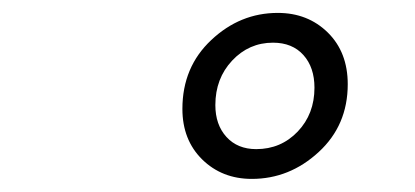

<svg xmlns="http://www.w3.org/2000/svg" viewBox="-20 -705 640 296"><path d="M368.2 -429.2Q322.3 -429.2 291.7 -459.2Q261.2 -489.3 261.2 -537.1Q261.2 -601.6 305.7 -643.3Q350.1 -685.1 408.2 -685.1Q454.6 -685.1 485.4 -654.8Q516.1 -624.5 516.1 -575.2Q516.1 -511.7 471.2 -470.5Q426.3 -429.2 368.2 -429.2ZM375 -475.1Q413.1 -475.1 439 -502.2Q464.8 -529.3 464.8 -569.8Q464.8 -601.1 447.8 -620.1Q430.7 -639.2 400.9 -639.2Q363.8 -639.2 337.9 -611.6Q312 -584 312 -543Q312 -512.7 329.1 -493.9Q346.2 -475.1 375 -475.1Z"/></svg>

Font: Office Code Pro Italic
Style: Regular
Weight: 400
Italic angle: -9°
Designer: Nathan Rutzky & Paul D. Hunt
Foundry: Adobe Systems Incorporated
Version: Version 1.004;PS 001.004;hotconv 1.0.70;makeotf.lib2.5.58329